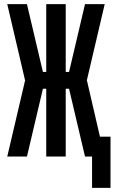

<svg xmlns="http://www.w3.org/2000/svg" viewBox="-20 -755 553 926"><path d="M424 151V0H390L313 -327H297V0H203V-327H187L110 0H15L101 -367L15 -735H110L187 -408H203V-735H297V-408H313L390 -735H485L399 -368L462 -96H513V151Z"/></svg>

Font: Iosevka Term
Style: Bold
Weight: 700
Monospace: yes
Designer: Belleve Invis
Foundry: Belleve Invis
Version: Version 30.0.1